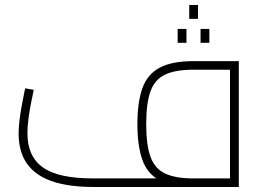

<svg xmlns="http://www.w3.org/2000/svg" viewBox="-20 -743 1059 763"><path d="M351 0Q252 0 186 -23Q120 -46 87 -93Q54 -140 54 -213Q54 -236 57.5 -265Q61 -294 66 -321Q71 -348 75 -367.5Q79 -387 80 -392L114 -386Q110 -366 104 -336.5Q98 -307 93.5 -274.5Q89 -242 89 -213Q89 -167 104.5 -133Q120 -99 151.5 -77Q183 -55 232.5 -44.5Q282 -34 351 -34H919L894 -10V-480L909 -466H749Q677 -466 636 -446.5Q595 -427 578 -380Q561 -333 561 -250Q561 -167 578 -120Q595 -73 636 -53.5Q677 -34 749 -34V0Q662 0 613.5 -26.5Q565 -53 545.5 -108.5Q526 -164 526 -250Q526 -336 545.5 -391.5Q565 -447 613.5 -473.5Q662 -500 749 -500H929V0ZM732 -668V-723H767V-668ZM686 -573V-628H721V-573ZM777 -573V-628H812V-573Z"/></svg>

Font: Cairo Play ExtraLight
Style: Regular
Weight: 250
Version: Version 3.119